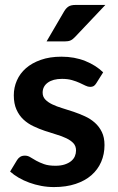

<svg xmlns="http://www.w3.org/2000/svg" viewBox="-20 -751 477 779"><path d="M370.5 -413Q365.5 -405 360 -401.8Q354.5 -398.5 346 -398.5Q337 -398.5 326.8 -403.5Q316.5 -408.5 303 -414.8Q289.5 -421 272 -426Q254.5 -431 231.5 -431Q195 -431 174 -415.8Q153 -400.5 153 -375Q153 -358.5 163.8 -347.2Q174.5 -336 192.2 -327.5Q210 -319 232.5 -312.2Q255 -305.5 278.5 -297.5Q302 -289.5 324.5 -279.2Q347 -269 364.8 -253.2Q382.5 -237.5 393.2 -215.5Q404 -193.5 404 -162.5Q404 -125.5 390.5 -94.2Q377 -63 351 -40.2Q325 -17.5 286.8 -4.8Q248.5 8 199 8Q172.5 8 147.2 3.2Q122 -1.5 98.8 -10Q75.5 -18.5 55.8 -30Q36 -41.5 21 -55L49.5 -102Q55 -110.5 62.5 -115Q70 -119.5 81.5 -119.5Q93 -119.5 103.2 -113Q113.5 -106.5 127 -99Q140.5 -91.5 158.8 -85Q177 -78.5 205 -78.5Q227 -78.5 242.8 -83.8Q258.5 -89 268.8 -97.5Q279 -106 283.8 -117.2Q288.5 -128.5 288.5 -140.5Q288.5 -158.5 277.8 -170Q267 -181.5 249.2 -190Q231.5 -198.5 208.8 -205.2Q186 -212 162.2 -220Q138.5 -228 115.8 -238.8Q93 -249.5 75.2 -266Q57.5 -282.5 46.8 -306.5Q36 -330.5 36 -364.5Q36 -396 48.5 -424.5Q61 -453 85.2 -474.2Q109.5 -495.5 145.8 -508.2Q182 -521 229.5 -521Q282.5 -521 326 -503.5Q369.5 -486 398.5 -457.5ZM407.5 -731 284 -600.5Q274.5 -590.5 265.8 -586.8Q257 -583 243 -583H169L240 -704.5Q247.5 -717.5 257.5 -724.2Q267.5 -731 287.5 -731Z"/></svg>

Font: Lato TR
Style: Bold
Weight: 700
Designer: Lukasz Dziedzic
Foundry: tyPoland Lukasz Dziedzic
Version: Version 1.104 2013